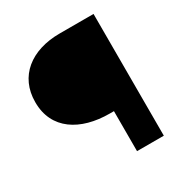

<svg xmlns="http://www.w3.org/2000/svg" viewBox="-163 -828 916 956"><g transform="rotate(-30 295.0 -350.0)"><path d="M328 -230H352V0H506V-700H311C147 -700 35 -612 35 -465V-463C35 -308 160 -230 328 -230Z"/></g></svg>

Font: Mission
Style: Bold
Weight: 700
Version: Version 1.000;FEAKit 1.0